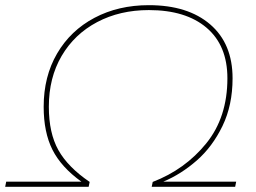

<svg xmlns="http://www.w3.org/2000/svg" viewBox="-62 -723 992 743"><path d="M-38 -20H253Q175 -76 141 -143.5Q107 -211 107 -310Q107 -427 159 -516Q211 -605 303.5 -654Q396 -703 514 -703Q665 -703 751.5 -628.5Q838 -554 838 -420Q838 -316 799 -235.5Q760 -155 699.5 -102Q639 -49 570 -20H852L848 0H525L529 -19Q654 -67 736 -168Q818 -269 818 -420Q818 -547 737.5 -615.5Q657 -684 514 -684Q402 -684 314 -637.5Q226 -591 176.5 -506.5Q127 -422 127 -310Q127 -208 164 -142Q201 -76 285 -19L281 0H-42Z"/></svg>

Font: Montserrat Alternates Thin
Style: Italic
Weight: 250
Italic angle: -11.3°
Designer: Julieta Ulanovsky
Foundry: Julieta Ulanovsky
Version: Version 7.200